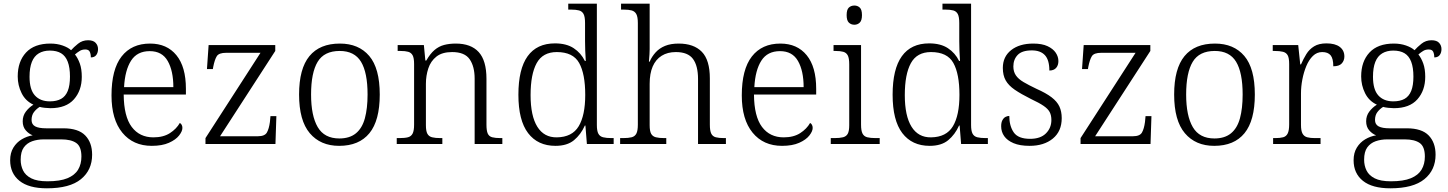

<svg xmlns="http://www.w3.org/2000/svg" viewBox="-20 -780 7842 1040"><path d="M234 240Q136 240 85.5 199.5Q35 159 35 88Q35 48 52.5 19.5Q70 -9 98 -25.5Q126 -42 157 -47Q136 -55 119.5 -74Q103 -93 103 -123Q103 -153 120 -175.5Q137 -198 161 -213Q118 -233 97 -275.5Q76 -318 76 -366Q76 -447 121 -495.5Q166 -544 253 -544Q289 -544 319 -533.5Q349 -523 365 -508Q379 -524 402.5 -543Q426 -562 457 -562Q485 -562 498 -548Q511 -534 511 -514Q511 -495 501.5 -482Q492 -469 472 -469Q472 -488 466 -500Q460 -512 442 -512Q425 -512 412.5 -504.5Q400 -497 386 -485Q402 -465 412.5 -435.5Q423 -406 423 -364Q423 -290 380.5 -242Q338 -194 253 -194Q241 -194 222.5 -196Q204 -198 195 -201Q177 -190 164 -173Q151 -156 151 -130Q151 -106 170.5 -95.5Q190 -85 230 -85H323Q404 -85 441.5 -46.5Q479 -8 479 58Q479 141 418.5 190.5Q358 240 234 240ZM237 202Q305 202 345 185.5Q385 169 403 139Q421 109 421 68Q421 14 393 -5.5Q365 -25 312 -25H217Q183 -25 154.5 -15Q126 -5 109 18.5Q92 42 92 85Q92 117 105 143.5Q118 170 149.5 186Q181 202 237 202ZM250 -231Q287 -231 311 -244.5Q335 -258 347 -287.5Q359 -317 359 -365Q359 -414 347 -445.5Q335 -477 311 -491.5Q287 -506 250 -506Q215 -506 190 -491Q165 -476 152.5 -444.5Q140 -413 140 -364Q140 -295 169 -263Q198 -231 250 -231Z M802 10Q701 10 642.5 -61.5Q584 -133 584 -263Q584 -404 638.5 -474Q693 -544 793 -544Q884 -544 935.5 -481Q987 -418 987 -299V-268H650Q651 -149 693.5 -92.5Q736 -36 811 -36Q865 -36 900.5 -59Q936 -82 954 -114Q960 -111 964 -104Q968 -97 968 -87Q968 -69 950 -46Q932 -23 895 -6.5Q858 10 802 10ZM919 -308Q919 -396 888.5 -449.5Q858 -503 791 -503Q723 -503 690 -451.5Q657 -400 652 -308Z M1093 0V-32L1391 -494H1205Q1166 -494 1154.5 -476Q1143 -458 1135 -418L1133 -406H1101L1110 -536H1471V-504L1172 -42H1377Q1414 -42 1425.5 -62Q1437 -82 1442 -119L1445 -151H1477L1472 0Z M1817 10Q1716 10 1658 -58.5Q1600 -127 1600 -268Q1600 -408 1656 -476Q1712 -544 1821 -544Q1923 -544 1980 -477Q2037 -410 2037 -268Q2037 -127 1981 -58.5Q1925 10 1817 10ZM1818 -30Q1874 -30 1908 -58Q1942 -86 1956.5 -139.5Q1971 -193 1971 -268Q1971 -387 1935.5 -445.5Q1900 -504 1820 -504Q1736 -504 1700.5 -445Q1665 -386 1665 -268Q1665 -153 1701 -91.5Q1737 -30 1818 -30Z M2129 0V-32H2143Q2173 -32 2190 -36.5Q2207 -41 2215 -56.5Q2223 -72 2223 -105V-433Q2223 -466 2215 -480.5Q2207 -495 2191 -499.5Q2175 -504 2149 -504H2134V-536H2276L2284 -452H2289Q2310 -489 2333.5 -509Q2357 -529 2385.5 -536.5Q2414 -544 2449 -544Q2531 -544 2573 -498Q2615 -452 2615 -353V-105Q2615 -72 2622 -56.5Q2629 -41 2646 -36.5Q2663 -32 2691 -32H2701V0H2551V-354Q2551 -420 2524 -459Q2497 -498 2429 -498Q2375 -498 2344 -473.5Q2313 -449 2300 -409.5Q2287 -370 2287 -326V-102Q2287 -70 2295 -55.5Q2303 -41 2320 -36.5Q2337 -32 2366 -32H2376V0Z M2989 10Q2893 10 2840.5 -59Q2788 -128 2788 -267Q2788 -406 2838 -475.5Q2888 -545 2986 -545Q3048 -545 3087.5 -519Q3127 -493 3148 -450H3153Q3151 -477 3150 -505.5Q3149 -534 3149 -557V-655Q3149 -689 3141 -704Q3133 -719 3116.5 -723.5Q3100 -728 3074 -728H3058V-760H3213V-103Q3213 -71 3221 -56Q3229 -41 3246.5 -36.5Q3264 -32 3293 -32H3304V0H3159L3151 -100H3148Q3126 -51 3089 -20.5Q3052 10 2989 10ZM2996 -36Q3079 -37 3114.5 -96Q3150 -155 3150 -266Q3150 -380 3117 -439Q3084 -498 2996 -498Q2920 -498 2887 -438Q2854 -378 2854 -265Q2854 -152 2890.5 -93.5Q2927 -35 2996 -36Z M3339 0V-32H3355Q3384 -32 3401.5 -36.5Q3419 -41 3427 -56.5Q3435 -72 3435 -105V-655Q3435 -689 3426.5 -704Q3418 -719 3401.5 -723.5Q3385 -728 3359 -728H3344V-760H3499V-514Q3499 -500 3498 -485.5Q3497 -471 3496 -460Q3495 -449 3495 -446H3499Q3511 -474 3531.5 -496.5Q3552 -519 3582.5 -531.5Q3613 -544 3656 -544Q3738 -544 3781.5 -499.5Q3825 -455 3825 -355V-105Q3825 -72 3832.5 -56.5Q3840 -41 3857 -36.5Q3874 -32 3902 -32H3912V0H3761V-352Q3761 -424 3733.5 -461Q3706 -498 3641 -498Q3596 -498 3564 -478Q3532 -458 3515.5 -420Q3499 -382 3499 -326V-102Q3499 -70 3507 -55.5Q3515 -41 3532.5 -36.5Q3550 -32 3578 -32H3589V0Z M4216 10Q4115 10 4056.5 -61.5Q3998 -133 3998 -263Q3998 -404 4052.5 -474Q4107 -544 4207 -544Q4298 -544 4349.5 -481Q4401 -418 4401 -299V-268H4064Q4065 -149 4107.5 -92.5Q4150 -36 4225 -36Q4279 -36 4314.5 -59Q4350 -82 4368 -114Q4374 -111 4378 -104Q4382 -97 4382 -87Q4382 -69 4364 -46Q4346 -23 4309 -6.5Q4272 10 4216 10ZM4333 -308Q4333 -396 4302.5 -449.5Q4272 -503 4205 -503Q4137 -503 4104 -451.5Q4071 -400 4066 -308Z M4480 0V-32H4500Q4529 -32 4546.5 -36.5Q4564 -41 4572 -55.5Q4580 -70 4580 -102V-431Q4580 -465 4572 -480Q4564 -495 4547.5 -499.5Q4531 -504 4505 -504H4495V-536H4644V-105Q4644 -72 4652 -56.5Q4660 -41 4677.5 -36.5Q4695 -32 4724 -32H4745V0ZM4608 -646Q4590 -646 4578 -657.5Q4566 -669 4566 -698Q4566 -728 4578 -739Q4590 -750 4608 -750Q4625 -750 4637 -739Q4649 -728 4649 -698Q4649 -669 4637 -657.5Q4625 -646 4608 -646Z M5016 10Q4920 10 4867.5 -59Q4815 -128 4815 -267Q4815 -406 4865 -475.5Q4915 -545 5013 -545Q5075 -545 5114.5 -519Q5154 -493 5175 -450H5180Q5178 -477 5177 -505.5Q5176 -534 5176 -557V-655Q5176 -689 5168 -704Q5160 -719 5143.5 -723.5Q5127 -728 5101 -728H5085V-760H5240V-103Q5240 -71 5248 -56Q5256 -41 5273.5 -36.5Q5291 -32 5320 -32H5331V0H5186L5178 -100H5175Q5153 -51 5116 -20.5Q5079 10 5016 10ZM5023 -36Q5106 -37 5141.5 -96Q5177 -155 5177 -266Q5177 -380 5144 -439Q5111 -498 5023 -498Q4947 -498 4914 -438Q4881 -378 4881 -265Q4881 -152 4917.5 -93.5Q4954 -35 5023 -36Z M5557 10Q5504 10 5470 -4.5Q5436 -19 5419.5 -42.5Q5403 -66 5403 -96Q5403 -117 5410 -129.5Q5417 -142 5427 -147Q5437 -152 5447 -152Q5447 -98 5471 -63Q5495 -28 5560 -28Q5616 -28 5645.5 -57.5Q5675 -87 5675 -130Q5675 -155 5666 -172.5Q5657 -190 5633 -206.5Q5609 -223 5564 -244Q5510 -271 5476.5 -294Q5443 -317 5427.5 -344.5Q5412 -372 5412 -412Q5412 -473 5457 -508.5Q5502 -544 5577 -544Q5624 -544 5654 -530Q5684 -516 5698.5 -494.5Q5713 -473 5713 -449Q5713 -426 5700.5 -412Q5688 -398 5664 -398Q5664 -455 5640 -481Q5616 -507 5569 -507Q5516 -507 5492.5 -482.5Q5469 -458 5469 -420Q5469 -392 5482.5 -372Q5496 -352 5524 -335.5Q5552 -319 5594 -299Q5646 -276 5676 -253Q5706 -230 5718.5 -203Q5731 -176 5731 -140Q5731 -69 5683 -29.5Q5635 10 5557 10Z M5833 0V-32L6131 -494H5945Q5906 -494 5894.5 -476Q5883 -458 5875 -418L5873 -406H5841L5850 -536H6211V-504L5912 -42H6117Q6154 -42 6165.5 -62Q6177 -82 6182 -119L6185 -151H6217L6212 0Z M6557 10Q6456 10 6398 -58.5Q6340 -127 6340 -268Q6340 -408 6396 -476Q6452 -544 6561 -544Q6663 -544 6720 -477Q6777 -410 6777 -268Q6777 -127 6721 -58.5Q6665 10 6557 10ZM6558 -30Q6614 -30 6648 -58Q6682 -86 6696.5 -139.5Q6711 -193 6711 -268Q6711 -387 6675.5 -445.5Q6640 -504 6560 -504Q6476 -504 6440.5 -445Q6405 -386 6405 -268Q6405 -153 6441 -91.5Q6477 -30 6558 -30Z M6876 0V-32H6888Q6914 -32 6930.5 -36.5Q6947 -41 6955 -57Q6963 -73 6963 -107V-433Q6963 -466 6955 -480.5Q6947 -495 6929.5 -499.5Q6912 -504 6883 -504H6874V-536H7012L7023 -431H7027Q7040 -461 7056 -487Q7072 -513 7098 -529Q7124 -545 7165 -545Q7212 -545 7237 -526Q7262 -507 7262 -474Q7262 -452 7248 -436.5Q7234 -421 7202 -421Q7202 -463 7187.5 -480.5Q7173 -498 7142 -498Q7113 -498 7091.5 -477Q7070 -456 7056 -422.5Q7042 -389 7034.5 -350Q7027 -311 7027 -274V-104Q7027 -71 7035.5 -56Q7044 -41 7060.5 -36.5Q7077 -32 7102 -32H7133V0Z M7511 240Q7413 240 7362.5 199.5Q7312 159 7312 88Q7312 48 7329.5 19.5Q7347 -9 7375 -25.5Q7403 -42 7434 -47Q7413 -55 7396.5 -74Q7380 -93 7380 -123Q7380 -153 7397 -175.5Q7414 -198 7438 -213Q7395 -233 7374 -275.5Q7353 -318 7353 -366Q7353 -447 7398 -495.5Q7443 -544 7530 -544Q7566 -544 7596 -533.5Q7626 -523 7642 -508Q7656 -524 7679.5 -543Q7703 -562 7734 -562Q7762 -562 7775 -548Q7788 -534 7788 -514Q7788 -495 7778.5 -482Q7769 -469 7749 -469Q7749 -488 7743 -500Q7737 -512 7719 -512Q7702 -512 7689.5 -504.5Q7677 -497 7663 -485Q7679 -465 7689.5 -435.5Q7700 -406 7700 -364Q7700 -290 7657.5 -242Q7615 -194 7530 -194Q7518 -194 7499.5 -196Q7481 -198 7472 -201Q7454 -190 7441 -173Q7428 -156 7428 -130Q7428 -106 7447.5 -95.5Q7467 -85 7507 -85H7600Q7681 -85 7718.5 -46.5Q7756 -8 7756 58Q7756 141 7695.5 190.5Q7635 240 7511 240ZM7514 202Q7582 202 7622 185.5Q7662 169 7680 139Q7698 109 7698 68Q7698 14 7670 -5.5Q7642 -25 7589 -25H7494Q7460 -25 7431.5 -15Q7403 -5 7386 18.5Q7369 42 7369 85Q7369 117 7382 143.5Q7395 170 7426.5 186Q7458 202 7514 202ZM7527 -231Q7564 -231 7588 -244.5Q7612 -258 7624 -287.5Q7636 -317 7636 -365Q7636 -414 7624 -445.5Q7612 -477 7588 -491.5Q7564 -506 7527 -506Q7492 -506 7467 -491Q7442 -476 7429.5 -444.5Q7417 -413 7417 -364Q7417 -295 7446 -263Q7475 -231 7527 -231Z"/></svg>

Font: Noto Serif Gujarati Light
Style: Regular
Weight: 300
Version: Version 2.102